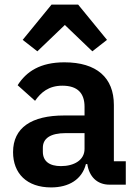

<svg xmlns="http://www.w3.org/2000/svg" viewBox="-20 -806 599 838"><path d="M205 -786 79 -632 143 -582 263 -697 383 -582 447 -632 321 -786ZM203 12C281 12 338 -23 355 -90H361C369 -36 403 0 458 0H529V-102H477V-348C477 -467 402 -534 261 -534C156 -534 95 -494 57 -434L133 -366C158 -402 192 -432 252 -432C320 -432 349 -398 349 -340V-302H260C118 -302 37 -249 37 -142C37 -49 97 12 203 12ZM246 -81C196 -81 167 -102 167 -144V-161C167 -202 200 -225 267 -225H349V-156C349 -107 303 -81 246 -81Z"/></svg>

Font: IBM Plex Thai SemiBold
Style: Regular
Weight: 600
Designer: Mike Abbink, Paul van der Laan, Pieter van Rosmalen, Ben Mitchell, Mark Frömberg
Foundry: Bold Monday
Version: Version 1.0